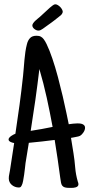

<svg xmlns="http://www.w3.org/2000/svg" viewBox="-20 -872 422 907"><path d="M381.8 -268.6Q381.8 -258.3 374.5 -247.1Q367.2 -235.8 358.4 -230.5Q356 -229 350.1 -227.5Q344.2 -226.1 337.6 -224.9Q331.1 -223.6 325 -222.4Q318.8 -221.2 315.4 -220.7L327.1 -148.4Q332.5 -114.7 335.2 -80.8Q337.9 -46.9 347.7 -13.7Q348.6 -10.7 349.6 -8.3Q350.6 -5.9 350.6 -2Q350.6 4.4 346.9 7.8Q343.3 11.2 338.1 12.9Q333 14.6 327.1 15.1Q321.3 15.6 316.4 15.6H309.6Q294.4 15.6 286.4 13.2Q278.3 10.7 273.9 4.9Q269.5 -1 268.1 -10Q266.6 -19 264.6 -32.2Q252.9 -121.6 238.3 -210.9Q208 -207 177.5 -203.6Q147 -200.2 116.2 -197.3L100.6 -101.6Q99.6 -92.8 97.9 -77.6Q96.2 -62.5 94 -46.6Q91.8 -30.8 89.1 -17.1Q86.4 -3.4 83 2.9Q80.1 8.8 77.6 11.2Q75.2 13.7 68.4 13.7Q59.6 13.7 51 10.5Q42.5 7.3 35.9 1.7Q29.3 -3.9 25.4 -11.7Q21.5 -19.5 21.5 -29.3Q21.5 -39.1 23.7 -48.8Q25.9 -58.6 27.3 -68.4Q32.7 -100.6 37.1 -132.6Q41.5 -164.6 46.9 -196.3Q43.5 -196.8 39.1 -198Q34.7 -199.2 30.5 -201.2Q26.4 -203.1 23.4 -206.1Q20.5 -209 20.5 -212.9Q20.5 -217.8 24.2 -221.9Q27.8 -226.1 33 -229.7Q38.1 -233.4 43.5 -236.1Q48.8 -238.8 52.7 -240.2Q63 -308.6 72.3 -376.5Q81.5 -444.3 88.9 -513.7Q90.8 -532.2 92.3 -551.3Q93.8 -570.3 95.5 -589.4Q97.2 -608.4 99.9 -627Q102.5 -645.5 107.4 -664.1Q111.8 -681.6 122.1 -692.4Q132.3 -703.1 152.3 -703.1Q158.2 -703.1 163.8 -702.1Q169.4 -701.2 173.8 -698.2Q186.5 -691.9 200.2 -663.6Q213.9 -635.3 227.5 -595Q241.2 -554.7 253.7 -507.8Q266.1 -460.9 276.4 -417Q286.6 -373 293.9 -337.6Q301.3 -302.2 304.7 -285.2Q314.9 -286.6 325.2 -287.8Q335.4 -289.1 345.7 -289.1Q350.6 -289.1 356.9 -288.6Q363.3 -288.1 368.9 -285.9Q374.5 -283.7 378.2 -279.5Q381.8 -275.4 381.8 -268.6ZM228.5 -272.5Q215.8 -341.8 200.9 -409.9Q186 -478 166 -545.9Q157.2 -472.2 147 -399.4Q136.7 -326.7 125 -253.9Q151.4 -257.8 177 -262.5Q202.6 -267.1 228.5 -272.5ZM132.8 -752Q132.8 -756.8 137 -762.7Q141.1 -768.6 146.7 -773.9Q152.3 -779.3 158.2 -783.9Q164.1 -788.6 168 -792L215.8 -835.9Q221.7 -840.3 228.3 -845.9Q234.9 -851.6 242.2 -851.6Q247.1 -851.6 253.2 -847.9Q259.3 -844.2 264.4 -839.1Q269.5 -834 272.9 -827.6Q276.4 -821.3 276.4 -816.4Q276.4 -815.4 276.4 -814.5Q276.4 -813.5 275.4 -812.5Q273.9 -806.6 269.5 -802.2Q265.1 -797.9 259.8 -793.9Q244.6 -781.7 236.6 -775.6Q228.5 -769.5 221.7 -764.4Q214.8 -759.3 206.3 -753.4Q197.8 -747.6 182.6 -736.3Q177.2 -732.4 172.1 -730Q167 -727.5 161.1 -727.5Q156.7 -727.5 151.9 -729.5Q147 -731.4 142.6 -734.9Q138.2 -738.3 135.5 -742.7Q132.8 -747.1 132.8 -752Z"/></svg>

Font: Just Another Hand
Style: Regular
Weight: 400
Designer: Astigmatic (AOETI)
Foundry: Astigmatic (AOETI)
Version: Version 1.000